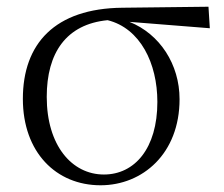

<svg xmlns="http://www.w3.org/2000/svg" viewBox="-20 -537 665 571"><path d="M279 14C404 14 514 -80 514 -242C514 -346 455 -436 365 -472L604 -453L600 -517L344 -514C143 -512 48 -407 48 -243C48 -84 147 14 279 14ZM300 -477C397 -453 448 -349 448 -234C448 -95 380 -18 289 -18C194 -18 119 -104 119 -249C119 -380 177 -465 300 -477Z"/></svg>

Font: Noto Serif TC Light
Style: Regular
Weight: 300
Designer: Ryoko NISHIZUKA 西塚涼子 (kana & ideographs); Frank Grießhammer (Latin, Greek & Cyrillic); Wenlong ZHANG 张文龙 (bopomofo); San
Foundry: Adobe
Version: Version 2.001;hotconv 1.1.0;makeotfexe 2.6.0